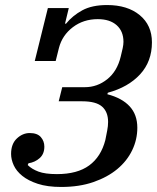

<svg xmlns="http://www.w3.org/2000/svg" viewBox="-20 -730 624 762"><path d="M223 12Q168 12 130 -0.5Q92 -13 68.5 -32Q45 -51 34.5 -74Q24 -97 24 -119Q24 -159 47 -180.5Q70 -202 98 -202Q128 -202 142 -186Q156 -170 156 -148Q156 -119 137.5 -102.5Q119 -86 93 -82L90 -75Q106 -59 132.5 -49Q159 -39 206 -39Q287 -39 334 -73.5Q381 -108 398 -174Q402 -194 405.5 -212Q409 -230 409 -246Q409 -286 385 -307Q361 -328 306 -328H213L227 -384H317Q366 -384 405.5 -415.5Q445 -447 459 -505Q464 -525 467 -539Q470 -553 470 -564Q470 -606 443 -630Q416 -654 368 -654Q311 -654 269 -622Q227 -590 214 -540L201 -488H118L170 -698H253L238 -636H242Q268 -668 306.5 -689Q345 -710 405 -710Q486 -710 534.5 -670Q583 -630 583 -562Q583 -486 536 -435Q489 -384 408 -362L406 -356Q464 -341 494.5 -308Q525 -275 525 -223Q525 -176 504.5 -133.5Q484 -91 445.5 -59Q407 -27 351 -7.5Q295 12 223 12Z"/></svg>

Font: IBM Plex Serif Medm
Style: Italic
Weight: 500
Italic angle: -14°
Designer: Mike Abbink, Paul van der Laan, Pieter van Rosmalen
Foundry: Bold Monday
Version: Version 3.001